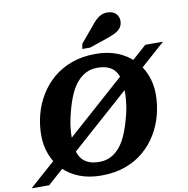

<svg xmlns="http://www.w3.org/2000/svg" viewBox="-176 -1066 1158 1184"><g transform="rotate(-10 403.5 -473.5)"><path d="M781 -419Q781 -354 764.5 -290.5Q748 -227 714.5 -171.5Q681 -116 631.5 -73.5Q582 -31 515 -7Q448 17 364 17Q289 17 229 -6Q169 -29 127 -71Q85 -113 63 -169.5Q41 -226 41 -291Q41 -356 57.5 -419.5Q74 -483 107.5 -538.5Q141 -594 190.5 -636.5Q240 -679 307 -703.5Q374 -728 458 -728Q533 -728 592.5 -704.5Q652 -681 694 -639Q736 -597 758.5 -540.5Q781 -484 781 -419ZM367 -68Q406 -68 437 -83.5Q468 -99 493.5 -128.5Q519 -158 538 -201.5Q557 -245 572 -301Q581 -332 586 -359.5Q591 -387 593.5 -414Q596 -441 596 -469Q596 -513 588 -545.5Q580 -578 563.5 -599Q547 -620 519.5 -631Q492 -642 453 -642Q415 -642 383.5 -626.5Q352 -611 326.5 -581.5Q301 -552 282 -509Q263 -466 248 -409Q240 -379 234.5 -351Q229 -323 226.5 -296Q224 -269 224 -241Q224 -197 232 -164.5Q240 -132 257 -111Q274 -90 301 -79Q328 -68 367 -68ZM-74 20 770 -730H881L36 20ZM472 -903Q488 -924 503.5 -938Q519 -952 535.5 -959.5Q552 -967 573 -967Q607 -967 626 -948.5Q645 -930 645 -903Q645 -879 633 -861.5Q621 -844 597.5 -832Q574 -820 538 -808L432 -772H383L389 -804Z"/></g></svg>

Font: Roboto Serif 20pt
Style: Bold Italic
Weight: 700
Italic angle: -10°
Version: Version 1.007